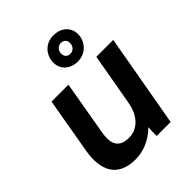

<svg xmlns="http://www.w3.org/2000/svg" viewBox="-215 -881 1012 1012"><g transform="rotate(-45 291.0 -375.5)"><path d="M202 9C265 9 323 -18 370 -64C368 -42 367 -15 368 0H472L564 -520H438L386 -227C372 -145 322 -96 258 -96C173 -96 167 -157 178 -219L230 -520H104L50 -210C27 -78 71 9 202 9ZM347 -571C402 -569 448 -606 454 -663C459 -718 422 -757 363 -760C300 -763 261 -718 256 -667C252 -614 288 -574 347 -571ZM350 -628C328 -629 316 -646 319 -668C321 -690 339 -705 360 -704C379 -703 394 -689 391 -664C389 -642 372 -627 350 -628Z"/></g></svg>

Font: Fixel Text 20240404 SemiBold
Style: Italic
Weight: 600
Width: 4
Italic angle: -10°
Designer: AlfaBravo + MacPaw
Foundry: Kyrylo Tkachov, Marchela Mozhyna, Serhii Makarenko, Maria Weinstein, Zakhar Kryvoshyya
Version: Version 1.211;Glyphs 3.2 (3225)